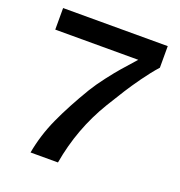

<svg xmlns="http://www.w3.org/2000/svg" viewBox="-131 -837 891 948"><g transform="rotate(20 315.0 -362.5)"><path d="M476.1 -611.8H40V-725.1H589.8V-611.8Q556.2 -574.2 520.8 -524.7Q485.4 -475.1 464.4 -441.7Q443.4 -408.2 405.8 -347.2Q309.1 -187.5 276.9 0H132.8Q149.9 -95.7 191.4 -187Q232.9 -278.3 298.8 -388.2Q321.3 -424.8 355 -468.8Q388.7 -512.7 409.9 -536.9Q431.2 -561 476.1 -611.8Z"/></g></svg>

Font: Aurulent Sans
Style: Bold
Weight: 700
Version: Version 2007.05.04